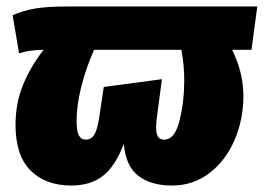

<svg xmlns="http://www.w3.org/2000/svg" viewBox="-20 -554 816 594"><path d="M758 -400H698Q733 -330 733 -257Q733 -185 706 -121.5Q679 -58 628.5 -19Q578 20 512 20Q447 20 408 -10Q369 -40 363 -109Q337 -40 298.5 -10Q260 20 201 20Q121 20 74.5 -26.5Q28 -73 28 -168Q28 -233 50.5 -289.5Q73 -346 115 -400Q88 -399 73 -397Q58 -395 39 -389L19 -507Q51 -521 88 -527.5Q125 -534 191 -534H776ZM541 -400H271Q245 -341 231 -284Q217 -227 217 -180Q217 -148 224 -135Q231 -122 246 -122Q262 -122 271.5 -137Q281 -152 287 -191L301 -285L481 -309L466 -196Q463 -175 463 -159Q463 -141 468.5 -131.5Q474 -122 488 -122Q521 -122 535.5 -181Q550 -240 550 -305Q550 -354 541 -400Z"/></svg>

Font: Fira Sans Black
Style: Italic
Weight: 900
Italic angle: -8°
Designer: Carrois Corporate & Edenspiekermann AG
Foundry: Carrois Corporate GbR & Edenspiekermann AG
Version: Version 4.203